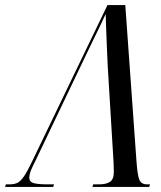

<svg xmlns="http://www.w3.org/2000/svg" viewBox="-67 -734 633 754"><path d="M-47 0 -44 -10H-30Q-12 -10 0.5 -15.5Q13 -21 26.5 -40.5Q40 -60 59 -100L355 -714H425L469 -100Q473 -45 480.5 -27.5Q488 -10 511 -10H522L519 0H296L299 -10H322Q350 -10 365 -20Q380 -30 380 -59Q380 -67 379.5 -76.5Q379 -86 379 -96L356 -475Q355 -505 353 -543Q351 -581 350 -618Q349 -655 348 -679Q337 -655 324.5 -629Q312 -603 295 -568.5Q278 -534 254 -483L72 -102Q62 -83 55 -66Q48 -49 48 -36Q48 -20 65 -15Q82 -10 121 -10H145L142 0Z"/></svg>

Font: Noto Serif Display ExtraCondensed
Style: Italic
Weight: 400
Width: 2
Italic angle: -12°
Designer: Monotype Design Team
Foundry: Monotype Imaging Inc.
Version: Version 2.009